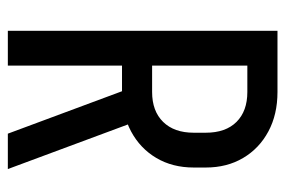

<svg xmlns="http://www.w3.org/2000/svg" viewBox="-142 -604 745 502"><g transform="rotate(90 231.0 -352.5)"><path d="M329 0 201.2 -343.8H293.8L421.5 0ZM118.5 -298.5V-377.2H221V-298.5ZM118.5 -626.2V-705H221V-626.2ZM326.5 -485V-518.5H417.5V-485ZM417.5 -517.5H326.5Q326.5 -569.5 298.2 -597.9Q270 -626.2 220 -626.2V-705Q278.8 -705 323.1 -681.2Q367.5 -657.5 392.5 -615.2Q417.5 -573 417.5 -517.5ZM417.5 -486Q417.5 -430.5 392.5 -388.2Q367.5 -346 323.1 -322.2Q278.8 -298.5 220 -298.5V-377.2Q270 -377.2 298.2 -406Q326.5 -434.8 326.5 -486ZM60 0V-705H151V0Z"/></g></svg>

Font: Akshar Light
Style: Regular
Weight: 300
Designer: Tall Chai
Foundry: Tall Chai
Version: Version 1.100